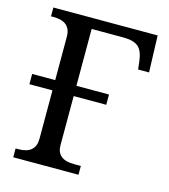

<svg xmlns="http://www.w3.org/2000/svg" viewBox="-107 -799 776 884"><g transform="rotate(15 280.5 -357.0)"><path d="M349.1 0H38.1V-42H50.8Q132.8 -42 132.8 -113.8V-344.2H22.9V-393.1H132.8V-600.1Q132.8 -671.9 50.8 -671.9H38.1V-713.9H535.2L541 -539.1H488.8L484.9 -574.2Q479 -626.5 456.3 -645.3Q433.6 -664.1 384.8 -664.1H233.9V-393.1H389.2V-344.2H233.9V-109.9Q233.9 -42 315.9 -42H349.1Z"/></g></svg>

Font: Droid Serif
Style: Regular
Weight: 400
Designer: Monotype Design team
Foundry: Monotype Imaging Inc.
Version: Version 1.03